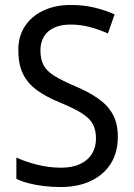

<svg xmlns="http://www.w3.org/2000/svg" viewBox="-20 -744 539 774"><path d="M455 -193Q455 -130 427 -85Q399 -40 347 -15Q295 10 225 10Q189 10 156.5 6Q124 2 96.5 -5Q69 -12 46 -23V-109Q82 -92 130 -80Q178 -68 226 -68Q272 -68 303.5 -83Q335 -98 351 -124.5Q367 -151 367 -185Q367 -220 354 -244Q341 -268 309 -288Q277 -308 221 -331Q167 -353 129.5 -380Q92 -407 73 -445.5Q54 -484 54 -540Q53 -596 80 -637.5Q107 -679 155 -701.5Q203 -724 265 -724Q318 -724 362.5 -713Q407 -702 442 -686L415 -609Q380 -625 342 -635Q304 -645 264 -645Q225 -645 197.5 -632Q170 -619 156.5 -595.5Q143 -572 143 -541Q143 -504 156 -480.5Q169 -457 199.5 -438Q230 -419 282 -397Q339 -373 377.5 -345.5Q416 -318 435.5 -281.5Q455 -245 455 -193Z"/></svg>

Font: Noto Sans Khmer SemiCondensed
Style: Regular
Weight: 400
Width: 4
Designer: Danh Hong and the Monotype Design Team
Foundry: Monotype Imaging Inc.
Version: Version 2.004